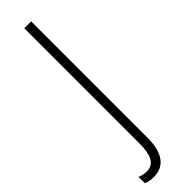

<svg xmlns="http://www.w3.org/2000/svg" viewBox="-287 -519 751 751"><g transform="rotate(-45 88.0 -144.0)"><path d="M24 241C77 241 115 206 115 115V-529H77V109C77 171 61 206 21 206C7 206 -7 203 -18 198V233C-8 238 6 241 24 241Z"/></g></svg>

Font: Noto Sans Devanagari UI Condensed ExtraLight
Style: Regular
Weight: 200
Width: 3
Designer: Jelle Bosma - Monotype Design Team
Foundry: Monotype Imaging Inc.
Version: Version 2.004